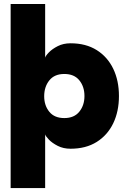

<svg xmlns="http://www.w3.org/2000/svg" viewBox="-20 -743 650 978"><path d="M210 -58.6V214.8H34.2V-722.7H210V-449.2Q212.4 -459 229.2 -476.3Q246.1 -493.7 274.4 -508.1Q302.7 -522.5 339.4 -522.5Q417.5 -522.5 472.7 -487.8Q527.8 -453.1 556.9 -392.6Q585.9 -332 585.9 -253.9Q585.9 -175.8 556.9 -115.2Q527.8 -54.7 472.7 -20Q417.5 14.6 339.4 14.6Q302.7 14.6 274.4 0.2Q246.1 -14.2 229.2 -31.7Q212.4 -49.3 210 -58.6ZM205.1 -252.9Q205.1 -205.6 231.2 -173.6Q257.3 -141.6 307.6 -141.6Q357.9 -141.6 384 -174.1Q410.2 -206.5 410.2 -253.9Q410.2 -301.8 384 -334Q357.9 -366.2 307.6 -366.2Q257.3 -366.2 231.2 -333.5Q205.1 -300.8 205.1 -252.9Z"/></svg>

Font: Giphurs Black
Style: Regular
Weight: 900
Version: Version 0.920; ttfautohint (v1.8.4.7-5d5b)